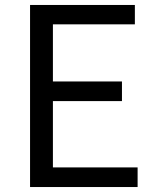

<svg xmlns="http://www.w3.org/2000/svg" viewBox="-20 -753 629 773"><path d="M101 0V-733H523V-655H193V-425H471V-346H193V-79H534V0Z"/></svg>

Font: Chocolate Classical Sans
Style: Regular
Weight: 400
Designer: 田海東、宇文滿月
Foundry: Moonlit Owen
Version: Version 1.001